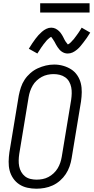

<svg xmlns="http://www.w3.org/2000/svg" viewBox="-20 -1138 568 1166"><path d="M201 8Q173 8 146 2Q119 -4 97 -18.5Q75 -33 60 -55Q45 -77 38.5 -102.5Q32 -128 32.5 -156.5Q33 -185 37 -213L94 -558Q99 -583 107 -607.5Q115 -632 129.5 -654Q144 -676 164.5 -694Q185 -712 209 -723Q233 -734 258 -740Q283 -746 309 -746Q337 -746 363.5 -738.5Q390 -731 412 -717Q434 -703 449 -681Q464 -659 470.5 -633Q477 -607 476.5 -578.5Q476 -550 472 -522L415 -177Q411 -152 402.5 -127.5Q394 -103 379.5 -81Q365 -59 344.5 -41Q324 -23 300 -12Q276 -1 250.5 3.5Q225 8 201 8ZM202 -47Q220 -47 238.5 -50.5Q257 -54 274 -63Q291 -72 305.5 -85.5Q320 -99 330 -115.5Q340 -132 346 -150Q352 -168 355 -186L412 -531Q415 -551 415.5 -570.5Q416 -590 412.5 -608Q409 -626 400 -642Q391 -658 376 -668.5Q361 -679 343 -683.5Q325 -688 305 -688Q287 -688 268.5 -684Q250 -680 233.5 -671Q217 -662 202.5 -648.5Q188 -635 178.5 -618.5Q169 -602 163 -584.5Q157 -567 154 -549L97 -204Q94 -184 93.5 -165Q93 -146 96.5 -128Q100 -110 109 -94Q118 -78 132 -67Q146 -56 164.5 -51.5Q183 -47 202 -47ZM391 -813Q381 -813 372 -816Q363 -819 355 -824.5Q347 -830 341 -837Q335 -844 329.5 -852Q324 -860 320 -867.5Q316 -875 311 -884.5Q306 -894 300.5 -901Q295 -908 291 -914Q289 -914 285.5 -911.5Q282 -909 279 -906.5Q276 -904 272 -900.5Q268 -897 266 -895Q264 -893 262 -890.5Q260 -888 258 -885.5Q256 -883 254 -880.5Q252 -878 249.5 -875Q247 -872 244.5 -869Q242 -866 240 -862.5Q238 -859 235 -855.5Q232 -852 229.5 -848Q227 -844 224.5 -840Q222 -836 219 -831.5Q216 -827 213 -822.5Q210 -818 207 -813L155 -842Q166 -860 176 -875Q186 -890 195.5 -902.5Q205 -915 213.5 -924.5Q222 -934 234.5 -945Q247 -956 261.5 -963Q276 -970 291 -970Q298 -970 304.5 -968.5Q311 -967 316.5 -964.5Q322 -962 327.5 -958Q333 -954 337.5 -950Q342 -946 346 -941Q350 -936 353.5 -930.5Q357 -925 360 -920Q363 -915 365.5 -909.5Q368 -904 371.5 -897.5Q375 -891 378.5 -885.5Q382 -880 385.5 -876.5Q389 -873 392 -868Q394 -869 397.5 -871Q401 -873 404 -875.5Q407 -878 411 -882Q415 -886 416.5 -888Q418 -890 420 -892Q422 -894 424.5 -896.5Q427 -899 429 -901.5Q431 -904 433 -907Q435 -910 437.5 -913Q440 -916 442.5 -919.5Q445 -923 447.5 -926.5Q450 -930 453 -934Q456 -938 458.5 -942Q461 -946 464 -950.5Q467 -955 470 -960Q473 -965 476 -970L528 -940Q517 -922 506.5 -907Q496 -892 486.5 -880Q477 -868 469 -858Q461 -848 448 -837Q435 -826 421 -819.5Q407 -813 391 -813ZM224 -1062V-1118H524V-1062Z"/></svg>

Font: Iosevka Curly Light Oblique
Style: Regular
Weight: 300
Italic angle: -9°
Monospace: yes
Designer: Belleve Invis
Foundry: Belleve Invis
Version: Version 11.1.0; ttfautohint (v1.8.3)